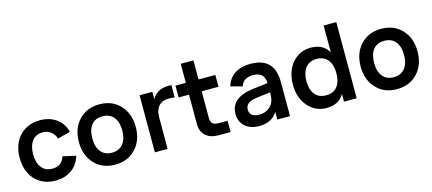

<svg xmlns="http://www.w3.org/2000/svg" viewBox="-54 -1229 3951 1754"><g transform="rotate(-15 1921.5 -352.5)"><path d="M304.7 15.1Q223.6 15.1 163.1 -22Q102.5 -59.1 71.3 -123.3Q40 -187.5 40 -270Q40 -353 72.3 -417.5Q104.5 -481.9 165.3 -518.6Q226.1 -555.2 306.2 -555.2Q397.9 -555.2 461.9 -508.8Q525.9 -462.4 544.9 -382.3L424.8 -350.1Q411.1 -393.6 378.9 -417.7Q346.7 -441.9 304.7 -441.9Q237.3 -441.9 202.4 -395.3Q167.5 -348.6 167.5 -270Q167.5 -190.9 202.9 -144.5Q238.3 -98.1 304.7 -98.1Q351.6 -98.1 379.6 -119.4Q407.7 -140.6 421.9 -183.6L544.9 -155.8Q519.5 -73.2 457.3 -29.1Q395 15.1 304.7 15.1Z M868.7 15.1Q748.5 15.1 674.3 -64.2Q600.1 -143.6 600.1 -270Q600.1 -396.5 674.6 -475.8Q749 -555.2 868.7 -555.2Q989.7 -555.2 1064 -476.1Q1138.2 -397 1138.2 -270Q1138.2 -143.1 1063.7 -64Q989.3 15.1 868.7 15.1ZM868.7 -98.1Q936.5 -98.1 973.6 -143.8Q1010.7 -189.5 1010.7 -270Q1010.7 -351.6 973.9 -396.7Q937 -441.9 868.7 -441.9Q800.3 -441.9 763.9 -397Q727.5 -352.1 727.5 -270Q727.5 -188.5 764.4 -143.3Q801.3 -98.1 868.7 -98.1Z M1551.3 -554.2V-438Q1533.2 -441.9 1494.1 -441.9Q1433.1 -441.9 1400.1 -404.3Q1367.2 -366.7 1367.2 -297.4V0H1246.6V-540H1367.2V-469.7Q1413.1 -555.2 1525.9 -555.2Q1534.7 -555.2 1551.3 -554.2Z M1585.9 -428.2V-540H1684.1V-720.2H1804.2V-540H1962.9V-428.2H1804.2V-176.8Q1804.2 -140.6 1821 -123.8Q1837.9 -106.9 1874 -106.9H1962.9V0H1849.1Q1771 0 1727.5 -40Q1684.1 -80.1 1684.1 -152.3V-428.2Z M2296.4 -555.2Q2412.1 -555.2 2468.5 -496.8Q2524.9 -438.5 2524.9 -318.8V0H2404.8V-72.3Q2351.1 15.1 2230.5 15.1Q2148.4 15.1 2098.6 -29.3Q2048.8 -73.7 2048.8 -147Q2048.8 -300.8 2262.2 -327.6L2404.3 -345.2Q2401.4 -449.2 2296.4 -449.2Q2248 -449.2 2219.2 -430.9Q2190.4 -412.6 2177.7 -374L2068.4 -403.3Q2089.4 -477.1 2148.4 -516.1Q2207.5 -555.2 2296.4 -555.2ZM2404.8 -256.8 2279.3 -241.7Q2221.7 -234.9 2194.3 -214.1Q2167 -193.4 2167 -157.2Q2167 -85.4 2259.3 -85.4Q2307.1 -85.4 2343 -109.1Q2378.9 -132.8 2393.1 -170.4Q2404.8 -197.3 2404.8 -252Z M3035.6 -720.2H3155.3V0H3035.6V-72.3Q2983.9 15.1 2869.1 15.1Q2762.7 15.1 2693.6 -64.9Q2624.5 -145 2624.5 -270Q2624.5 -396 2693.4 -475.6Q2762.2 -555.2 2869.1 -555.2Q2982.9 -555.2 3035.6 -467.3ZM2894 -441.9Q2824.7 -441.9 2788.3 -395.3Q2752 -348.6 2752 -270Q2752 -189.9 2788.3 -144Q2824.7 -98.1 2894 -98.1Q2964.4 -98.1 3000 -144.3Q3035.6 -190.4 3035.6 -270Q3035.6 -350.1 2999 -396Q2962.4 -441.9 2894 -441.9Z M3533.7 15.1Q3413.6 15.1 3339.4 -64.2Q3265.1 -143.6 3265.1 -270Q3265.1 -396.5 3339.6 -475.8Q3414.1 -555.2 3533.7 -555.2Q3654.8 -555.2 3729 -476.1Q3803.2 -397 3803.2 -270Q3803.2 -143.1 3728.8 -64Q3654.3 15.1 3533.7 15.1ZM3533.7 -98.1Q3601.6 -98.1 3638.7 -143.8Q3675.8 -189.5 3675.8 -270Q3675.8 -351.6 3638.9 -396.7Q3602.1 -441.9 3533.7 -441.9Q3465.3 -441.9 3429 -397Q3392.6 -352.1 3392.6 -270Q3392.6 -188.5 3429.4 -143.3Q3466.3 -98.1 3533.7 -98.1Z"/></g></svg>

Font: Vela Sans Bd
Style: Bold
Weight: 700
Designer: Principal design: Mikhail Sharanda - project Manrope.
Design modification: Ravid Balaliev
Foundry: Mikhail Sharanda
Version: Version 1.001